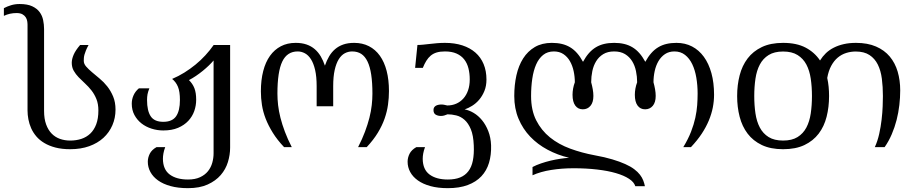

<svg xmlns="http://www.w3.org/2000/svg" viewBox="-47 -747 4661 975"><path d="M92.8 -621.6Q92.8 -629.9 91.1 -640.1Q89.4 -650.4 83.5 -659.4Q77.6 -668.5 66.7 -674.6Q55.7 -680.7 37.1 -680.7Q2.4 -680.7 -27.3 -666.5V-705.6Q-10.7 -714.4 9.3 -720.5Q29.3 -726.6 52.7 -726.6Q92.3 -726.6 116.7 -715.1Q141.1 -703.6 154.3 -685.5Q167.5 -667.5 172.1 -644.8Q176.8 -622.1 176.8 -599.6V-183.6Q176.8 -143.6 187.3 -115Q197.8 -86.4 215.6 -68.4Q233.4 -50.3 257.6 -41.7Q281.7 -33.2 309.6 -33.2Q339.8 -33.2 366 -41.7Q392.1 -50.3 411.4 -68.6Q430.7 -86.9 441.7 -116Q452.6 -145 452.6 -186Q452.6 -219.2 442.6 -243.9Q432.6 -268.6 417.5 -287.8Q402.3 -307.1 385 -323Q367.7 -338.9 352.5 -354.5Q337.4 -370.1 327.4 -387.7Q317.4 -405.3 317.4 -428.2Q317.4 -446.8 326.9 -469Q336.4 -491.2 359.9 -518.6H402.8Q394 -502.4 389.2 -490.5Q384.3 -478.5 381.8 -469.2Q379.4 -460 378.9 -452.4Q378.4 -444.8 378.4 -438Q378.4 -422.9 390.4 -409.2Q402.3 -395.5 420.2 -380.4Q438 -365.2 459 -347.9Q480 -330.6 497.8 -308.1Q515.6 -285.6 527.6 -256.8Q539.6 -228 539.6 -190.4Q539.6 -147.9 523.7 -111.1Q507.8 -74.2 478.3 -47.1Q448.7 -20 406 -4.6Q363.3 10.7 309.6 10.7Q267.1 10.7 234.6 2.2Q202.1 -6.3 178 -20.8Q153.8 -35.2 137.5 -54.4Q121.1 -73.7 111.3 -95.7Q101.6 -117.7 97.2 -140.9Q92.8 -164.1 92.8 -186Z M1121.6 2.4Q1121.6 39.1 1110.4 75.9Q1099.1 112.8 1073.7 142.1Q1048.3 171.4 1007.6 189.9Q966.8 208.5 907.7 208.5Q857.4 208.5 819.3 198Q781.2 187.5 755.6 169.2Q730 150.9 716.8 126.5Q703.6 102.1 703.6 74.2Q703.6 53.7 713.4 33.9Q723.1 14.2 748 0H792Q785.6 17.1 783 31.7Q780.3 46.4 780.3 59.6Q780.8 113.8 814.9 139.2Q849.1 164.6 907.7 164.6Q944.3 164.6 969.2 152.8Q994.1 141.1 1009.3 122.1Q1024.4 103 1031 79.3Q1037.6 55.7 1037.6 31.2V-439.9Q1027.8 -428.2 1013.7 -414.6Q999.5 -400.9 982.7 -387.2Q965.8 -373.5 947.8 -361.3Q929.7 -349.1 912.6 -340.3Q921.9 -331.1 928.7 -321Q935.5 -311 940.2 -299.1Q944.8 -287.1 947 -272.7Q949.2 -258.3 949.2 -240.2Q949.2 -210.9 939.5 -183.1Q929.7 -155.3 909.2 -133.3Q888.7 -111.3 857.2 -97.9Q825.7 -84.5 782.2 -84.5Q751.5 -84.5 722.4 -93.8Q693.4 -103 671.1 -120.6Q648.9 -138.2 635.5 -163.3Q622.1 -188.5 622.1 -220.2Q622.1 -242.7 631.1 -262.9Q640.1 -283.2 658.2 -298.3H711.4Q704.6 -281.2 702.1 -268.1Q699.7 -254.9 699.7 -239.3Q699.7 -184.6 718.3 -156.5Q736.8 -128.4 782.2 -128.4Q827.6 -128.4 847.2 -156.5Q866.7 -184.6 866.7 -239.3Q866.7 -281.7 856.7 -306.2Q846.7 -330.6 827.1 -346.2Q859.4 -359.9 889.2 -378.4Q918.9 -397 945.8 -418.9Q972.7 -440.9 995.8 -466.1Q1019 -491.2 1038.1 -518.6H1121.6Z M1561 -309.6Q1561 -357.9 1553.2 -391.6Q1545.4 -425.3 1532.2 -446Q1519 -466.8 1501.5 -476.3Q1483.9 -485.8 1464.8 -485.8Q1411.1 -485.8 1386.5 -434.6Q1361.8 -383.3 1361.8 -271.5Q1361.8 -243.7 1365.2 -213.1Q1368.7 -182.6 1377.2 -148.9Q1385.7 -115.2 1399.7 -78.1Q1413.6 -41 1434.6 0H1395.5Q1360.8 -36.6 1338.4 -72.8Q1315.9 -108.9 1302.2 -144Q1288.6 -179.2 1283.2 -213.9Q1277.8 -248.5 1277.8 -283.2Q1277.8 -340.3 1289.6 -386Q1301.3 -431.6 1324 -463.4Q1346.7 -495.1 1379.4 -512.2Q1412.1 -529.3 1454.6 -529.3Q1485.8 -529.3 1509.8 -521Q1533.7 -512.7 1551.5 -497.3Q1569.3 -481.9 1581.8 -460.7Q1594.2 -439.5 1603 -413.6Q1611.8 -439.5 1624.3 -460.7Q1636.7 -481.9 1654.5 -497.3Q1672.4 -512.7 1696.3 -521Q1720.2 -529.3 1751.5 -529.3Q1793.5 -529.3 1826.4 -512.5Q1859.4 -495.6 1882.1 -463.9Q1904.8 -432.1 1916.5 -386.7Q1928.2 -341.3 1928.2 -284.7Q1928.2 -250 1923.3 -215.1Q1918.5 -180.2 1906 -144.5Q1893.6 -108.9 1871.6 -72.8Q1849.6 -36.6 1815.4 0H1771.5Q1792.5 -41 1806.4 -78.1Q1820.3 -115.2 1828.9 -148.9Q1837.4 -182.6 1840.8 -213.1Q1844.2 -243.7 1844.2 -271.5Q1844.2 -327.1 1838.1 -367.7Q1832 -408.2 1819.3 -434.6Q1806.6 -460.9 1787.4 -473.4Q1768.1 -485.8 1741.2 -485.8Q1721.7 -485.8 1704.1 -476.6Q1686.5 -467.3 1673.3 -446.3Q1660.2 -425.3 1652.6 -391.6Q1645 -357.9 1645 -309.6V-207.5H1561Z M2446.8 -8.8Q2448.2 39.6 2436.3 79.6Q2424.3 119.6 2397.5 148.2Q2370.6 176.8 2328.4 192.6Q2286.1 208.5 2227.1 208.5Q2176.8 208.5 2138.7 198Q2100.6 187.5 2075 169.2Q2049.3 150.9 2036.1 126.5Q2022.9 102.1 2022.9 74.2Q2022.9 53.7 2032.7 33.9Q2042.5 14.2 2067.4 0H2111.3Q2105 17.1 2102.3 31.7Q2099.6 46.4 2099.6 59.6Q2100.1 113.8 2134.3 139.2Q2168.5 164.6 2227.1 164.6Q2263.7 164.6 2289.6 154.1Q2315.4 143.6 2331.5 122.3Q2347.7 101.1 2354.2 68.6Q2360.8 36.1 2358.9 -8.3Q2356.9 -59.6 2344 -90.6Q2331.1 -121.6 2312 -138.4Q2293 -155.3 2270 -160.9Q2247.1 -166.5 2225.6 -166.5Q2216.8 -162.6 2208.5 -160.4Q2200.2 -158.2 2192.4 -158.2Q2176.8 -158.2 2165.5 -164.8Q2154.3 -171.4 2154.3 -188.5Q2154.3 -196.3 2157.7 -201.7Q2161.1 -207 2166.7 -210.2Q2172.4 -213.4 2179.7 -214.8Q2187 -216.3 2194.8 -216.3Q2202.6 -216.3 2210 -214.6Q2217.3 -212.9 2224.1 -211.4Q2249 -211.4 2269.8 -220.5Q2290.5 -229.5 2305.9 -246.6Q2321.3 -263.7 2329.8 -288.1Q2338.4 -312.5 2338.4 -343.3Q2338.4 -374 2331.8 -400.1Q2325.2 -426.3 2310.3 -445.3Q2295.4 -464.4 2271.2 -475.1Q2247.1 -485.8 2212.4 -485.8Q2188 -485.8 2170.4 -480.5Q2152.8 -475.1 2140.1 -464.4Q2127.4 -453.6 2117.9 -438.2Q2108.4 -422.9 2100.1 -402.3H2061L2072.8 -518.6Q2086.9 -518.6 2102.5 -520.3Q2118.2 -522 2135.7 -523.9Q2153.3 -525.9 2172.4 -527.6Q2191.4 -529.3 2212.4 -529.3Q2261.7 -529.3 2300.8 -516.6Q2339.8 -503.9 2367.2 -480Q2394.5 -456.1 2408.9 -421.4Q2423.3 -386.7 2423.3 -342.8Q2423.3 -310.5 2412.8 -284.9Q2402.3 -259.3 2386.2 -240.5Q2370.1 -221.7 2350.3 -209.5Q2330.6 -197.3 2312.5 -191.4Q2335 -187.5 2358.4 -173.6Q2381.8 -159.7 2400.9 -136.5Q2419.9 -113.3 2432.6 -81.1Q2445.3 -48.8 2446.8 -8.8Z M3271.5 -329.1Q3276.4 -311.5 3279.5 -293.7Q3282.7 -275.9 3282.7 -259.8Q3282.7 -227.1 3267.8 -209.5Q3252.9 -191.9 3229 -191.9Q3204.6 -191.9 3190.7 -210.9Q3176.8 -230 3176.8 -265.6Q3176.8 -280.8 3179.7 -297.1Q3182.6 -313.5 3188.5 -329.1Q3188.5 -357.9 3182.6 -386Q3176.8 -414.1 3163.1 -436.3Q3149.4 -458.5 3127 -472.2Q3104.5 -485.8 3071.8 -485.8Q3039.1 -485.8 3016.6 -472.2Q2994.1 -458.5 2980.5 -436.3Q2966.8 -414.1 2960.9 -386Q2955.1 -357.9 2955.1 -329.1Q2960 -311.5 2963.1 -293.7Q2966.3 -275.9 2966.3 -259.8Q2966.3 -227.1 2951.4 -209.5Q2936.5 -191.9 2912.6 -191.9Q2888.2 -191.9 2874.3 -210.9Q2860.4 -230 2860.4 -265.6Q2860.4 -280.8 2863.3 -297.1Q2866.2 -313.5 2872.1 -329.1Q2872.1 -357.9 2866 -386Q2859.9 -414.1 2847.2 -436.3Q2834.5 -458.5 2814.2 -472.2Q2793.9 -485.8 2765.6 -485.8Q2733.4 -485.8 2711.2 -468Q2689 -450.2 2675.5 -419.4Q2662.1 -388.7 2656 -347.4Q2649.9 -306.2 2649.9 -259.3Q2649.9 -187.5 2675.8 -136.2Q2701.7 -85 2745.8 -49.3Q2790 -13.7 2848.6 7.8Q2907.2 29.3 2972.7 41.5Q3024.4 50.8 3062.5 62.3Q3100.6 73.7 3128.2 86.2Q3155.8 98.6 3173.8 112.3Q3191.9 126 3202.9 140.4Q3213.9 154.8 3219.5 169.4Q3225.1 184.1 3228 198.7H3179.2Q3172.9 177.7 3147.2 160.9Q3121.6 144 3080.6 132.1Q3039.6 120.1 2984.6 113.8Q2929.7 107.4 2865.2 107.4Q2806.2 107.4 2752.2 116Q2698.2 124.5 2657.2 143.1V101.1Q2676.8 90.8 2700.4 82.8Q2724.1 74.7 2748.8 68.8Q2773.4 63 2797.9 59.3Q2822.3 55.7 2842.8 54.2Q2784.7 40.5 2733.9 13.4Q2683.1 -13.7 2645.5 -53Q2607.9 -92.3 2586.2 -144Q2564.5 -195.8 2564.5 -259.3Q2564.5 -315.4 2575.4 -364.5Q2586.4 -413.6 2609.6 -450.2Q2632.8 -486.8 2668.9 -508.1Q2705.1 -529.3 2755.4 -529.3Q2783.2 -529.3 2805.9 -523.9Q2828.6 -518.6 2847.9 -507.1Q2867.2 -495.6 2883.3 -477.3Q2899.4 -459 2913.6 -433.1Q2927.7 -459 2943.8 -477.3Q2960 -495.6 2979.2 -507.1Q2998.5 -518.6 3021.2 -523.9Q3043.9 -529.3 3071.8 -529.3Q3099.6 -529.3 3122.3 -523.9Q3145 -518.6 3164.3 -507.1Q3183.6 -495.6 3199.7 -477.3Q3215.8 -459 3230 -433.1Q3244.1 -459 3260.3 -477.3Q3276.4 -495.6 3295.7 -507.1Q3314.9 -518.6 3337.6 -523.9Q3360.4 -529.3 3388.2 -529.3Q3432.1 -529.3 3467.3 -511Q3502.4 -492.7 3527.3 -458.5Q3552.2 -424.3 3565.7 -375.5Q3579.1 -326.7 3579.1 -266.1Q3579.1 -233.9 3572.8 -201.2Q3566.4 -168.5 3552.5 -135Q3538.6 -101.6 3516.4 -67.9Q3494.1 -34.2 3461.9 0H3422.9Q3447.8 -41 3462.2 -78.1Q3476.6 -115.2 3483.9 -148.9Q3491.2 -182.6 3493.4 -213.1Q3495.6 -243.7 3495.6 -271.5Q3495.6 -314 3489 -352.8Q3482.4 -391.6 3468.3 -421.1Q3454.1 -450.7 3431.6 -468.3Q3409.2 -485.8 3377.9 -485.8Q3350.1 -485.8 3329.8 -472.2Q3309.6 -458.5 3296.6 -436.3Q3283.7 -414.1 3277.6 -386Q3271.5 -357.9 3271.5 -329.1Z M4163.1 -259.3Q4163.1 -203.1 4150.6 -154.1Q4138.2 -105 4110.4 -68.4Q4082.5 -31.7 4038.1 -10.5Q3993.7 10.7 3929.7 10.7Q3866.2 10.7 3821.8 -10.5Q3777.3 -31.7 3749.5 -68.4Q3721.7 -105 3709 -154.1Q3696.3 -203.1 3696.3 -259.3Q3696.3 -315.4 3709 -364.5Q3721.7 -413.6 3749.5 -450.2Q3777.3 -486.8 3821.8 -508.1Q3866.2 -529.3 3929.7 -529.3Q3998 -529.3 4043.7 -505.4Q4089.4 -481.4 4117.2 -439.9Q4129.9 -460.4 4147.2 -477.1Q4164.6 -493.7 4187.3 -505.1Q4210 -516.6 4237.8 -522.9Q4265.6 -529.3 4299.8 -529.3Q4358.9 -529.3 4401.6 -510.7Q4444.3 -492.2 4471.4 -459.7Q4498.5 -427.2 4511.5 -383.1Q4524.4 -338.9 4524.4 -288.1Q4524.4 -252 4520 -213.6Q4515.6 -175.3 4506.1 -137.9Q4496.6 -100.6 4481.4 -65.2Q4466.3 -29.8 4445.3 0H4395.5Q4409.7 -30.8 4417.7 -67.1Q4425.8 -103.5 4429.9 -139.4Q4434.1 -175.3 4435.3 -207Q4436.5 -238.8 4436.5 -259.3Q4436.5 -306.2 4431.2 -347.4Q4425.8 -388.7 4410.6 -419.2Q4395.5 -449.7 4368.4 -467.5Q4341.3 -485.4 4298.3 -485.4Q4273.4 -485.4 4250 -478Q4226.6 -470.7 4207.3 -454.6Q4188 -438.5 4174.1 -412.8Q4160.2 -387.2 4153.8 -351.1Q4158.7 -329.1 4160.9 -306.4Q4163.1 -283.7 4163.1 -259.3ZM4076.2 -259.3Q4076.2 -306.2 4070.1 -347.4Q4064 -388.7 4047.9 -419.2Q4031.7 -449.7 4003.2 -467.5Q3974.6 -485.4 3929.7 -485.4Q3884.8 -485.4 3856.2 -467.5Q3827.6 -449.7 3811.5 -419.2Q3795.4 -388.7 3789.3 -347.4Q3783.2 -306.2 3783.2 -259.3Q3783.2 -212.4 3789.3 -171.1Q3795.4 -129.9 3811.5 -99.4Q3827.6 -68.8 3856.2 -51Q3884.8 -33.2 3929.7 -33.2Q3974.6 -33.2 4003.2 -51Q4031.7 -68.8 4047.9 -99.4Q4064 -129.9 4070.1 -171.1Q4076.2 -212.4 4076.2 -259.3Z"/></svg>

Font: Arian AMU Serif
Style: Regular
Weight: 400
Designer: Ruben Hakobyan (Tarumian)
Foundry: Ruben Hakobyan (Tarumian)
Version: Version 1.002